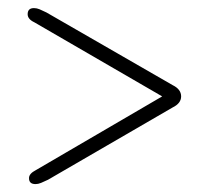

<svg xmlns="http://www.w3.org/2000/svg" viewBox="-20 -586 518 486"><path d="M50 -550Q50 -565.5 66 -565.5Q73 -565.5 80.2 -562.5Q87.5 -559.5 97.5 -554.5L417 -370.5Q438.5 -360 438.5 -342Q438.5 -324.5 417 -314L101.5 -131Q91 -126 83.8 -123Q76.5 -120 70 -120Q53 -120 53.5 -135.5Q53.5 -146.5 71 -155.5L390.5 -342L67 -529.5Q50 -537.5 50 -550Z"/></svg>

Font: Fraunces 72pt SemiBold
Style: Regular
Weight: 600
Version: Version 1.000;[b76b70a41]